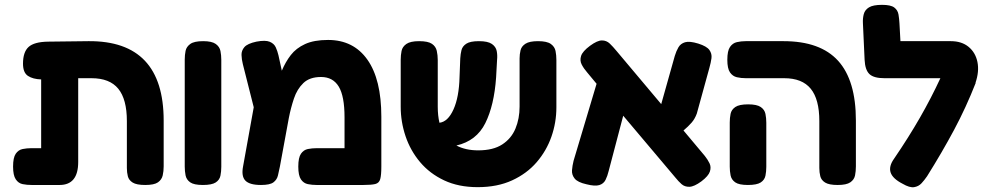

<svg xmlns="http://www.w3.org/2000/svg" viewBox="-20 -755 4080 793"><path d="M111 9Q91 9 73.5 5.5Q56 2 45 -14.5Q34 -31 34 -67Q34 -104 45 -120Q56 -136 73.5 -139.5Q91 -143 110 -143H150V-427Q116 -428 95.5 -441.5Q75 -455 75 -492Q75 -540 98 -561Q121 -582 178 -583L346 -585Q656 -587 656 -257V-68Q656 -48 652 -30.5Q648 -13 632.5 -2Q617 9 580 9Q544 9 528 -1Q512 -11 508 -27Q504 -43 504 -61V-255Q504 -345 468.5 -388.5Q433 -432 358 -432H303V-86Q303 9 226 9Z M818 9Q781 9 765.5 -2Q750 -13 746.5 -30.5Q743 -48 743 -67V-509Q743 -528 746.5 -545Q750 -562 766 -573.5Q782 -585 819 -585Q855 -585 871 -573.5Q887 -562 890.5 -544.5Q894 -527 894 -508V-66Q894 -47 890.5 -29.5Q887 -12 871 -1.5Q855 9 818 9Z M1555 -273V-67Q1555 -32 1550.5 -15.5Q1546 1 1530 5Q1514 9 1480 9H1288Q1269 9 1251.5 5.5Q1234 2 1223 -14Q1212 -30 1212 -67Q1212 -104 1223 -120Q1234 -136 1251.5 -139.5Q1269 -143 1289 -143H1403V-270Q1403 -358 1379 -397.5Q1355 -437 1306 -437Q1259 -437 1233 -412Q1207 -387 1194 -348Q1181 -309 1173 -268L1136 -67Q1132 -48 1128 -30.5Q1124 -13 1109.5 -2Q1095 9 1058 9Q1011 9 993.5 -9Q976 -27 984 -68L1028 -312L983 -490Q978 -510 977.5 -528Q977 -546 989.5 -560.5Q1002 -575 1039 -583Q1076 -590 1094 -582.5Q1112 -575 1119 -559.5Q1126 -544 1130 -527L1144 -463Q1159 -499 1181 -527.5Q1203 -556 1240 -573Q1277 -590 1335 -590Q1440 -590 1497.5 -508.5Q1555 -427 1555 -273Z M1953 18Q1874 18 1814.5 -10Q1755 -38 1715 -85.5Q1675 -133 1655 -192.5Q1635 -252 1635 -314V-508Q1635 -527 1638.5 -544.5Q1642 -562 1658.5 -573.5Q1675 -585 1711 -585Q1748 -585 1764 -574Q1780 -563 1784 -545Q1788 -527 1788 -507V-314Q1788 -278 1795 -248Q1830 -252 1853 -303Q1876 -354 1878 -437L1881 -514Q1882 -532 1886 -548Q1890 -564 1906 -574.5Q1922 -585 1958 -585Q1995 -585 2011.5 -573.5Q2028 -562 2031.5 -544.5Q2035 -527 2033 -508L2029 -435Q2021 -320 1984.5 -246.5Q1948 -173 1865 -154Q1903 -134 1955 -134Q2017 -134 2054.5 -158.5Q2092 -183 2109 -224Q2126 -265 2126 -315V-514Q2126 -531 2130 -547.5Q2134 -564 2150.5 -574.5Q2167 -585 2202 -585Q2239 -585 2255 -573.5Q2271 -562 2274.5 -544.5Q2278 -527 2278 -507V-312Q2278 -249 2257.5 -190.5Q2237 -132 2196.5 -85Q2156 -38 2095 -10Q2034 18 1953 18Z M2402 6Q2366 -2 2353.5 -17.5Q2341 -33 2342.5 -52Q2344 -71 2349 -91L2444 -409L2405 -456Q2391 -472 2382.5 -488.5Q2374 -505 2380 -524Q2386 -543 2417 -566Q2447 -588 2466 -588Q2485 -588 2498.5 -575Q2512 -562 2526 -545L2711 -325L2767 -524Q2773 -544 2782 -559.5Q2791 -575 2809.5 -580.5Q2828 -586 2864 -575Q2899 -564 2910 -548.5Q2921 -533 2918.5 -514.5Q2916 -496 2910 -475L2858 -286Q2850 -264 2836.5 -248.5Q2823 -233 2803 -216L2891 -111Q2903 -96 2910.5 -80.5Q2918 -65 2912 -46.5Q2906 -28 2877 -6Q2847 16 2827.5 16.5Q2808 17 2795 5.5Q2782 -6 2770 -21L2554 -277L2494 -49Q2489 -28 2481 -12Q2473 4 2455 9.5Q2437 15 2402 6Z M3440 9Q3404 9 3388 -1Q3372 -11 3368 -27Q3364 -43 3364 -61V-255Q3364 -345 3328.5 -388.5Q3293 -432 3219 -432H3061Q3041 -432 3023.5 -436Q3006 -440 2995 -456Q2984 -472 2984 -508Q2984 -545 2995 -561Q3006 -577 3023.5 -581Q3041 -585 3060 -585H3216Q3368 -585 3441.5 -504Q3515 -423 3515 -257V-68Q3515 -48 3511.5 -30.5Q3508 -13 3492 -2Q3476 9 3440 9ZM3069 9Q3032 9 3016.5 -2Q3001 -13 2997.5 -30.5Q2994 -48 2994 -67V-249Q2994 -268 2997.5 -285Q3001 -302 3017 -313Q3033 -324 3070 -324Q3106 -324 3122 -313Q3138 -302 3141.5 -284.5Q3145 -267 3145 -248V-66Q3145 -47 3141.5 -29.5Q3138 -12 3122 -1.5Q3106 9 3069 9Z M3708 4Q3667 -17 3658.5 -42.5Q3650 -68 3673 -100Q3733 -188 3779.5 -269Q3826 -350 3864 -432H3633Q3589 -432 3571 -449Q3553 -466 3551 -508L3544 -660Q3543 -679 3547.5 -696.5Q3552 -714 3569 -724.5Q3586 -735 3623 -735Q3659 -735 3673.5 -724Q3688 -713 3691 -695Q3694 -677 3695 -658L3699 -585H3907Q3952 -585 3980.5 -561.5Q4009 -538 4017 -499Q4025 -460 4009 -413H4010Q3970 -311 3920.5 -218.5Q3871 -126 3809 -27Q3798 -11 3786 2Q3774 15 3755.5 18Q3737 21 3708 4Z"/></svg>

Font: Fredoka SemiBold
Style: Regular
Weight: 600
Designer: Ben Nathan
Foundry: Milena B. Brandão, Ben Nathan
Version: Version 2.001